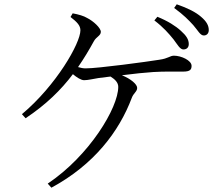

<svg xmlns="http://www.w3.org/2000/svg" viewBox="-20 -828 1040 893"><path d="M787 -645C806 -620 817 -598 833 -598C848 -598 858 -607 858 -623C858 -644 847 -662 821 -685C797 -707 761 -730 712 -750L698 -733C740 -701 765 -672 787 -645ZM879 -711C901 -686 911 -663 928 -663C941 -663 951 -672 951 -688C951 -709 941 -728 915 -750C891 -771 854 -790 802 -808L790 -791C835 -758 857 -735 879 -711ZM219 45C417 -62 534 -216 593 -373C601 -395 618 -402 618 -419C618 -436 589 -461 547 -478C602 -485 659 -491 693 -493C740 -496 801 -495 832 -495C865 -495 871 -505 871 -522C871 -547 823 -569 789 -569C770 -569 764 -556 720 -550C665 -541 436 -510 379 -510C367 -510 356 -512 343 -516C370 -555 394 -595 417 -637C428 -657 449 -662 449 -680C449 -698 414 -730 386 -744C370 -754 345 -761 318 -766L308 -749C339 -725 354 -709 354 -687C354 -627 241 -430 82 -297L99 -278C195 -342 264 -410 319 -483C337 -468 357 -455 371 -455C389 -455 413 -461 438 -465L494 -472C515 -459 530 -444 530 -424C530 -327 396 -104 202 26Z"/></svg>

Font: Harano Aji Mincho KR
Style: Regular
Weight: 400
Foundry: Masamichi Hosoda
Version: HaranoAjiMinchoKR-Regular version 20230610;ttx 4.39.4